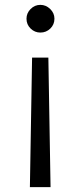

<svg xmlns="http://www.w3.org/2000/svg" viewBox="-20 -520 332 790"><path d="M146 -386Q123 -386 106 -402.5Q89 -419 89 -443Q89 -466 106 -483Q123 -500 146 -500Q169 -500 186.5 -483Q204 -466 204 -443Q204 -419 187 -402.5Q170 -386 146 -386ZM112 -283H179L188 250H103Z"/></svg>

Font: Oakes Grotesk
Style: Regular
Weight: 400
Designer: Samuel Oakes
Foundry: Samuel Oakes
Version: Version 1.000;PS 001.000;hotconv 1.0.88;makeotf.lib2.5.64775